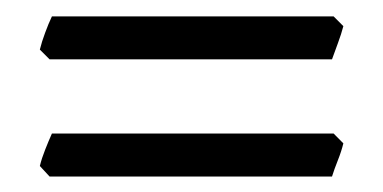

<svg xmlns="http://www.w3.org/2000/svg" viewBox="-20 -394 479 240"><path d="M409.2 -214.8Q406.7 -204.6 402.3 -193.6Q397.9 -182.6 395 -173.3H42L29.8 -186.5Q32.2 -196.3 36.4 -206.8Q40.5 -217.3 44.9 -227.1H397ZM409.2 -361.3Q406.7 -351.6 402.3 -339.8Q397.9 -328.1 395 -319.8H42L29.8 -332Q32.2 -341.8 36.4 -353Q40.5 -364.3 44.9 -373.5H397Z"/></svg>

Font: Gentium Plus
Style: Regular
Weight: 400
Designer: J. Victor Gaultney, Annie Olsen, Iska Routamaa
Foundry: SIL International
Version: Version 1.510